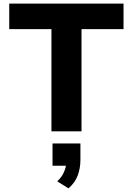

<svg xmlns="http://www.w3.org/2000/svg" viewBox="-20 -725 734 1060"><path d="M264 0V-564H31V-705H662V-564H430V0ZM358 315 296 276Q322 252 334 223Q346 194 346 171L377 190H270V67H424V157Q424 204 409 244Q394 284 358 315Z"/></svg>

Font: Nunito Sans 6pt ExtraBold
Style: Regular
Weight: 800
Version: Version 3.101;gftools[0.9.27]